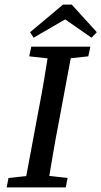

<svg xmlns="http://www.w3.org/2000/svg" viewBox="-20 -815 441 835"><path d="M9 0 17 -41 139 -54H159L274 -41L266 0ZM85 0 146 -327Q160 -398 172 -469.5Q184 -541 195 -612H297L236 -285Q222 -214 210 -142.5Q198 -71 186 0ZM107 -570 116 -612H373L364 -570L245 -557H225ZM292 -795 401 -675 378 -651 227 -756H307L126 -651L111 -675L254 -795Z"/></svg>

Font: Lisu Bosa SemiBold
Style: Italic
Weight: 600
Italic angle: -19°
Designer: David Morse, Annie Olsen, Victor Gaultney, Frank Grießhammer (Latin)
Foundry: SIL International
Version: Version 2.000